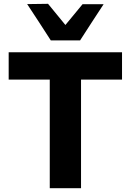

<svg xmlns="http://www.w3.org/2000/svg" viewBox="-20 -987 686 1007"><path d="M241 0V-569.5H25.5V-713H620V-569.5H405V0ZM246.5 -775Q215.5 -823.5 184.5 -871Q153 -918.5 122.5 -965.5L232 -967Q254.5 -939 277.5 -911.5Q300 -884 323 -856Q346 -883.5 368.5 -911Q390.5 -938 413 -965H523.5Q493 -918.5 462 -871Q431 -823.5 400 -775Z"/></svg>

Font: Heraclito
Style: Bold
Weight: 700
Designer: Kostas Bartsokas (font) & Cristiano Sobral (main changes)
Foundry: Kostas Bartsokas (font) & Cristiano Sobral (main changes)
Version: Version 1.00;July 8, 2020;FontCreator 13.0.0.2655 64-bit